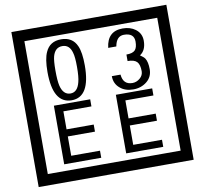

<svg xmlns="http://www.w3.org/2000/svg" viewBox="-106 -1075 1366 1281"><g transform="rotate(-10 577.5 -435.0)"><path d="M1103 90H53V-960H1103ZM1028 15V-885H128V15ZM497 -656Q497 -442 371 -442Q244 -442 244 -656Q244 -744 265 -789Q294 -855 371 -855Q448 -855 477 -789Q497 -745 497 -656ZM444 -656Q444 -723 435 -752Q420 -809 371 -809Q322 -809 306 -752Q298 -723 298 -656Q298 -587 306 -553Q322 -488 371 -488Q419 -488 435 -554Q444 -587 444 -656ZM919 -556Q919 -504 880.5 -473Q842 -442 789 -442Q734 -442 700 -471Q662 -502 662 -554H721Q727 -485 790 -485Q818 -485 841 -504.5Q864 -524 864 -552Q864 -597 846 -616Q828 -635 783 -635V-679Q825 -679 841.5 -696Q858 -713 858 -754Q858 -812 789 -812Q738 -812 726 -744H671Q684 -855 788 -855Q839 -855 874 -829Q913 -800 913 -750Q913 -685 871 -658Q895 -642 903 -630Q919 -605 919 -556ZM498 -30H247V-427H493V-379H303V-257H487V-209H303V-78H498ZM918 -30H667V-427H913V-379H723V-257H907V-209H723V-78H918Z"/></g></svg>

Font: Unicode BMP Fallback SIL
Style: Regular
Weight: 400
Foundry: NRSI, SIL International
Version: Version 5.1 Based on Unicode 5.1